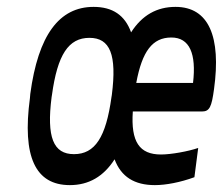

<svg xmlns="http://www.w3.org/2000/svg" viewBox="-20 -529 648 558"><path d="M68 -256 67 -244C44 -73 83 9 183 9C238 9 281 -16 313 -66C332 -15 371 9 430 9C462 9 504 1 545 -14L556 -99C527 -89 477 -80 448 -80C385 -80 360 -117 366 -205H567C589 -205 595 -218 602 -270C623 -422 587 -509 490 -509C436 -509 393 -485 361 -435C343 -485 307 -509 252 -509C152 -509 91 -427 68 -256ZM130 -247 131 -253C147 -370 179 -419 240 -419C300 -419 320 -370 305 -253L304 -247C288 -130 256 -81 195 -81C135 -81 115 -130 130 -247ZM376 -288C393 -380 423 -420 478 -420C531 -420 551 -373 541 -288Z"/></svg>

Font: LT Wave Mono Medium
Style: Italic
Weight: 500
Designer: Daniel Lyons
Version: Version 2.5 (Glyphs App)